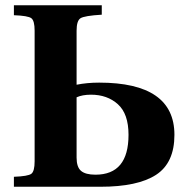

<svg xmlns="http://www.w3.org/2000/svg" viewBox="-20 -712 723 732"><path d="M33 0V-38Q87 -40 99.5 -49.5Q112 -59 112 -97V-595Q112 -633 99.5 -642.5Q87 -652 33 -654V-692H368V-656Q302 -652 287 -642.5Q272 -633 272 -595V-389Q312 -397 358 -397Q645 -397 645 -198Q645 -91 575 -45.5Q505 0 363 0ZM272 -111Q272 -75 289 -60.5Q306 -46 344 -46Q470 -46 470 -198Q470 -278 429.5 -314.5Q389 -351 327 -351Q294 -351 272 -341Z"/></svg>

Font: Heuristica
Style: Bold
Weight: 700
Version: Version 1.0.2